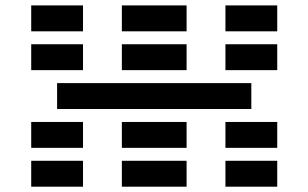

<svg xmlns="http://www.w3.org/2000/svg" viewBox="-20 -704 1163 724"><path d="M97.7 -585.9V-683.6H293V-585.9ZM97.7 -439.5V-537.1H293V-439.5ZM927.7 -390.6V-293H195.3V-390.6ZM97.7 -146.5V-244.1H293V-146.5ZM97.7 0V-97.7H293V0ZM830.1 -585.9V-683.6H1025.4V-585.9ZM830.1 -439.5V-537.1H1025.4V-439.5ZM830.1 -146.5V-244.1H1025.4V-146.5ZM830.1 0V-97.7H1025.4V0ZM439.5 -439.5V-537.1H683.6V-439.5ZM439.5 -585.9V-683.6H683.6V-585.9ZM439.5 -146.5V-244.1H683.6V-146.5ZM439.5 0V-97.7H683.6V0Z"/></svg>

Font: Trigram
Style: Regular
Weight: 400
Designer: GGBotNet
Foundry: GGBotNet
Version: 1.05